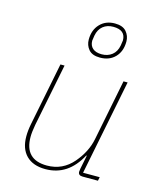

<svg xmlns="http://www.w3.org/2000/svg" viewBox="-116 -853 781 947"><g transform="rotate(15 274.0 -379.5)"><path d="M324 -589Q284 -589 266 -610.5Q248 -632 248 -661Q248 -710 277 -740.5Q306 -771 353 -771Q393 -771 411.5 -749.5Q430 -728 430 -699Q430 -649 401 -619Q372 -589 324 -589ZM328 -607Q359 -607 380.5 -624Q402 -641 408 -673Q412 -696 412 -700Q412 -753 349 -753Q318 -753 297 -736Q276 -719 270 -687Q266 -664 266 -660Q266 -635 282 -621Q298 -607 328 -607ZM145 -506H166L102 -186Q95 -147 95 -123Q95 -7 209 -7Q289 -7 342 -69Q392 -128 405 -194L467 -506H488L391 -19H476L472 0H394Q371 0 371 -19Q371 -23 373 -35L387 -105H384Q322 12 206 12Q143 12 108.5 -22.5Q74 -57 74 -120Q74 -150 81 -185Z"/></g></svg>

Font: IBM Plex Sans Thin
Style: Italic
Weight: 100
Italic angle: -11.31°
Designer: Mike Abbink, Paul van der Laan, Pieter van Rosmalen
Foundry: Bold Monday
Version: Version 3.0